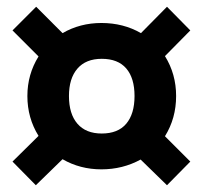

<svg xmlns="http://www.w3.org/2000/svg" viewBox="-20 -626 600 568"><path d="M468 -223 543 -148 474 -78 396 -154Q343 -125 280 -125Q217 -125 165 -155L86 -78L17 -148L94 -224Q61 -277 61 -342Q61 -406 94 -459L17 -536L87 -606L165 -528Q217 -558 280 -558Q345 -558 397 -528L474 -606L543 -536L468 -460Q501 -407 501 -342Q501 -276 468 -223ZM378 -342Q378 -395 353.5 -423.5Q329 -452 281 -452Q234 -452 209 -423Q184 -394 184 -342Q184 -289 209 -260Q234 -231 281 -231Q329 -231 353.5 -260Q378 -289 378 -342Z"/></svg>

Font: Fira Sans BGR
Style: Bold
Weight: 700
Designer: bBox Type GmbH & Carrois Corporate GbR & Edenspiekermann AG
Foundry: bBox Type GmbH & Carrois Corporate GbR & Edenspiekermann AG
Version: Version 4.301